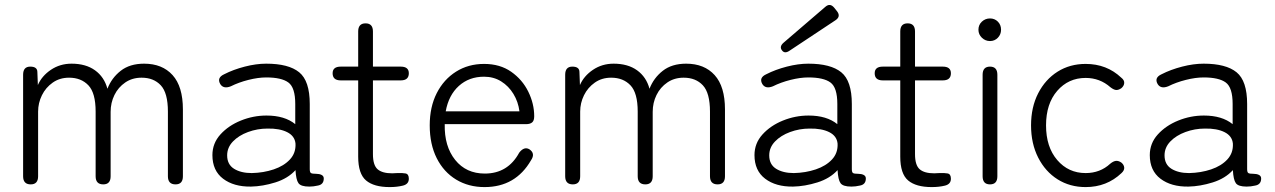

<svg xmlns="http://www.w3.org/2000/svg" viewBox="-20 -750 5187 781"><path d="M105 0Q74 0 74 -33V-446Q74 -479 103 -479Q132 -479 132 -457L134 -404Q150 -441 187 -466Q224 -491 271 -491Q329 -491 366.5 -464Q404 -437 417 -389Q434 -433 471 -462Q508 -491 566 -491Q640 -491 682 -444.5Q724 -398 724 -305V-33Q724 0 694 0Q663 0 663 -33V-296Q663 -372 634 -403Q605 -434 556 -434Q518 -434 489.5 -414.5Q461 -395 445.5 -363.5Q430 -332 430 -295V-33Q430 0 400 0Q369 0 369 -33V-296Q369 -372 339.5 -403Q310 -434 261 -434Q223 -434 194.5 -414Q166 -394 150.5 -362.5Q135 -331 135 -296V-33Q135 0 105 0Z M1001 9Q931 10 887.5 -23Q844 -56 844 -119Q844 -167 876.5 -203Q909 -239 959.5 -259.5Q1010 -280 1064 -280Q1138 -280 1181 -245V-327Q1181 -394 1153 -414.5Q1125 -435 1063 -435Q1030 -435 990.5 -425Q951 -415 919 -399Q889 -387 876 -408Q861 -434 892 -448Q929 -467 975.5 -479Q1022 -491 1063 -491Q1154 -491 1197 -456Q1240 -421 1240 -327V-62Q1240 -49 1245 -46Q1250 -43 1266 -43Q1279 -43 1288 -38.5Q1297 -34 1297 -24Q1297 1 1272 5Q1264 7 1255 8Q1246 9 1238 9Q1204 9 1194 -5Q1184 -19 1182 -58Q1151 -24 1100 -8Q1049 8 1001 9ZM1004 -46Q1052 -47 1093.5 -61Q1135 -75 1159.5 -101.5Q1184 -128 1182 -166Q1179 -197 1148 -212.5Q1117 -228 1068 -227Q1027 -227 989 -213Q951 -199 927.5 -174.5Q904 -150 904 -118Q904 -81 932 -63.5Q960 -46 1004 -46Z M1565 11Q1501 11 1469 -16Q1437 -43 1437 -113V-423H1366Q1333 -423 1333 -452Q1333 -479 1366 -479H1437V-622Q1437 -655 1467 -655Q1497 -655 1497 -622V-479H1610Q1643 -479 1643 -452Q1643 -423 1610 -423H1497V-123Q1497 -78 1516 -61.5Q1535 -45 1575 -45Q1580 -45 1585.5 -45.5Q1591 -46 1596 -46Q1616 -47 1629.5 -44.5Q1643 -42 1643 -23Q1643 -1 1619 5Q1595 11 1565 11Z M1951 11Q1886 11 1835.5 -19.5Q1785 -50 1756.5 -106.5Q1728 -163 1728 -240Q1728 -315 1756.5 -371Q1785 -427 1835 -458.5Q1885 -490 1949 -490Q2014 -490 2059.5 -458Q2105 -426 2129 -377Q2153 -328 2153 -277Q2153 -259 2144.5 -252Q2136 -245 2120 -245H1789Q1787 -155 1831.5 -99.5Q1876 -44 1952 -44Q2046 -44 2092 -129Q2112 -155 2133 -143Q2159 -126 2140 -98Q2077 11 1951 11ZM1793 -297H2093Q2088 -336 2068.5 -368Q2049 -400 2018.5 -419Q1988 -438 1949 -438Q1888 -438 1846.5 -400.5Q1805 -363 1793 -297Z M2310 0Q2279 0 2279 -33V-446Q2279 -479 2308 -479Q2337 -479 2337 -457L2339 -404Q2355 -441 2392 -466Q2429 -491 2476 -491Q2534 -491 2571.5 -464Q2609 -437 2622 -389Q2639 -433 2676 -462Q2713 -491 2771 -491Q2845 -491 2887 -444.5Q2929 -398 2929 -305V-33Q2929 0 2899 0Q2868 0 2868 -33V-296Q2868 -372 2839 -403Q2810 -434 2761 -434Q2723 -434 2694.5 -414.5Q2666 -395 2650.5 -363.5Q2635 -332 2635 -295V-33Q2635 0 2605 0Q2574 0 2574 -33V-296Q2574 -372 2544.5 -403Q2515 -434 2466 -434Q2428 -434 2399.5 -414Q2371 -394 2355.5 -362.5Q2340 -331 2340 -296V-33Q2340 0 2310 0Z M3206 9Q3136 10 3092.5 -23Q3049 -56 3049 -119Q3049 -167 3081.5 -203Q3114 -239 3164.5 -259.5Q3215 -280 3269 -280Q3343 -280 3386 -245V-327Q3386 -394 3358 -414.5Q3330 -435 3268 -435Q3235 -435 3195.5 -425Q3156 -415 3124 -399Q3094 -387 3081 -408Q3066 -434 3097 -448Q3134 -467 3180.5 -479Q3227 -491 3268 -491Q3359 -491 3402 -456Q3445 -421 3445 -327V-62Q3445 -49 3450 -46Q3455 -43 3471 -43Q3484 -43 3493 -38.5Q3502 -34 3502 -24Q3502 1 3477 5Q3469 7 3460 8Q3451 9 3443 9Q3409 9 3399 -5Q3389 -19 3387 -58Q3356 -24 3305 -8Q3254 8 3206 9ZM3209 -46Q3257 -47 3298.5 -61Q3340 -75 3364.5 -101.5Q3389 -128 3387 -166Q3384 -197 3353 -212.5Q3322 -228 3273 -227Q3232 -227 3194 -213Q3156 -199 3132.5 -174.5Q3109 -150 3109 -118Q3109 -81 3137 -63.5Q3165 -46 3209 -46ZM3192 -544Q3172 -530 3161 -545Q3149 -560 3167 -576L3337 -722Q3356 -739 3373 -719L3385 -704Q3401 -683 3379 -668Z M3770 11Q3706 11 3674 -16Q3642 -43 3642 -113V-423H3571Q3538 -423 3538 -452Q3538 -479 3571 -479H3642V-622Q3642 -655 3672 -655Q3702 -655 3702 -622V-479H3815Q3848 -479 3848 -452Q3848 -423 3815 -423H3702V-123Q3702 -78 3721 -61.5Q3740 -45 3780 -45Q3785 -45 3790.5 -45.5Q3796 -46 3801 -46Q3821 -47 3834.5 -44.5Q3848 -42 3848 -23Q3848 -1 3824 5Q3800 11 3770 11Z M4007 0Q3977 0 3977 -33V-446Q3977 -479 4007 -479Q4037 -479 4037 -446V-33Q4037 0 4007 0ZM4007 -583Q3988 -583 3974 -596.5Q3960 -610 3960 -629Q3960 -649 3974 -662Q3988 -675 4007 -675Q4026 -675 4039 -662Q4052 -649 4052 -629Q4052 -610 4039 -596.5Q4026 -583 4007 -583Z M4396 11Q4332 11 4282 -20.5Q4232 -52 4203 -109Q4174 -166 4174 -240Q4174 -314 4203 -370.5Q4232 -427 4282 -458.5Q4332 -490 4396 -490Q4482 -490 4541 -434Q4554 -424 4553 -412Q4552 -400 4541 -391Q4529 -383 4519.5 -384Q4510 -385 4497 -395Q4454 -433 4396 -433Q4326 -433 4280.5 -380.5Q4235 -328 4235 -240Q4235 -152 4280.5 -99Q4326 -46 4396 -46Q4455 -46 4496 -84Q4508 -94 4518.5 -95.5Q4529 -97 4541 -89Q4552 -80 4553 -68.5Q4554 -57 4542 -46Q4482 11 4396 11Z M4814 9Q4744 10 4700.5 -23Q4657 -56 4657 -119Q4657 -167 4689.5 -203Q4722 -239 4772.5 -259.5Q4823 -280 4877 -280Q4951 -280 4994 -245V-327Q4994 -394 4966 -414.5Q4938 -435 4876 -435Q4843 -435 4803.5 -425Q4764 -415 4732 -399Q4702 -387 4689 -408Q4674 -434 4705 -448Q4742 -467 4788.5 -479Q4835 -491 4876 -491Q4967 -491 5010 -456Q5053 -421 5053 -327V-62Q5053 -49 5058 -46Q5063 -43 5079 -43Q5092 -43 5101 -38.5Q5110 -34 5110 -24Q5110 1 5085 5Q5077 7 5068 8Q5059 9 5051 9Q5017 9 5007 -5Q4997 -19 4995 -58Q4964 -24 4913 -8Q4862 8 4814 9ZM4817 -46Q4865 -47 4906.5 -61Q4948 -75 4972.5 -101.5Q4997 -128 4995 -166Q4992 -197 4961 -212.5Q4930 -228 4881 -227Q4840 -227 4802 -213Q4764 -199 4740.5 -174.5Q4717 -150 4717 -118Q4717 -81 4745 -63.5Q4773 -46 4817 -46Z"/></svg>

Font: Shin Retro Maru Gothic Regular
Style: Regular
Weight: 400
Designer: Iose
Foundry: Typographish
Version: Version 1.002